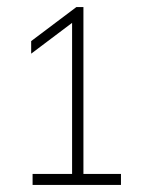

<svg xmlns="http://www.w3.org/2000/svg" viewBox="-20 -454 398 542"><path d="M72 68V37H183.5V-389.5L68 -302.5V-338L195.5 -434H215.5V37H321.5V68Z"/></svg>

Font: Encode Sans Semi Condensed Thin
Style: Regular
Weight: 100
Width: 4
Designer: Multiple Designers
Foundry: Impallari Type
Version: Version 3.000; ttfautohint (v1.8.3) -l 8 -r 50 -G 200 -x 14 